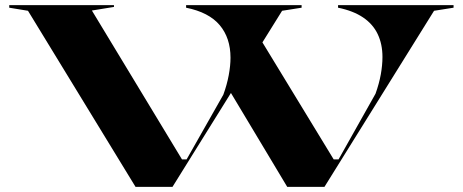

<svg xmlns="http://www.w3.org/2000/svg" viewBox="-20 -728 1802 748"><path d="M1099 0 873 -377 998 -570 1280 -107H1299L1443 -363Q1457 -402 1463.5 -438Q1470 -474 1470 -506Q1470 -556 1451.5 -595Q1433 -634 1394.5 -660Q1356 -686 1297 -698V-708H1747V-698L1671 -686L1244 0ZM508 0 89 -686 16 -698V-708H424V-701L338 -687L689 -107H707L850 -359Q864 -397 871 -434.5Q878 -472 878 -503Q878 -580 836 -630Q794 -680 705 -698V-708H1155V-698L1079 -686L652 0Z"/></svg>

Font: Kalnia Expanded Medium
Style: Regular
Weight: 500
Width: 7
Designer: Frida Medrano
Foundry: Frida Medrano
Version: Version 1.105